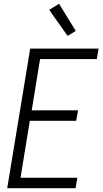

<svg xmlns="http://www.w3.org/2000/svg" viewBox="-20 -991 540 1011"><path d="M18 0 139 -735H499L490 -680H191L147 -410H391L381 -355H137L88 -55H387L378 0ZM336 -802 239 -939 291 -971 379 -828Z"/></svg>

Font: Iosevka Term Curly Light
Style: Italic
Weight: 300
Italic angle: -9°
Designer: Belleve Invis
Foundry: Belleve Invis
Version: Version 32.3.0